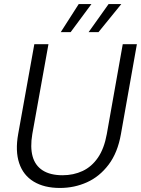

<svg xmlns="http://www.w3.org/2000/svg" viewBox="-20 -919 698 951"><path d="M277 12Q199 12 147 -19.5Q95 -51 75 -111Q55 -171 70 -255L150 -700H220L140 -255Q129 -190 141.5 -144.5Q154 -99 191.5 -75Q229 -51 290 -51Q344 -51 389 -72Q434 -93 465 -138Q496 -183 509 -255L588 -700H658L579 -255Q563 -163 518 -103.5Q473 -44 410.5 -16Q348 12 277 12ZM419 -760 518 -899H581L468 -760ZM281 -760 370 -899H433L330 -760Z"/></svg>

Font: DM Sans Light
Style: Italic
Weight: 300
Italic angle: -10°
Designer: Colophon Foundry, Jonny Pinhorn
Foundry: Colophon Foundry
Version: Version 4.004;gftools[0.9.30]